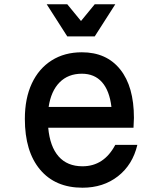

<svg xmlns="http://www.w3.org/2000/svg" viewBox="-20 -860 740 896"><path d="M621 -184Q599 -91 530.5 -37.5Q462 16 365 16Q238 16 167 -68.5Q96 -153 96 -305Q96 -401 128.5 -470.5Q161 -540 221 -578Q281 -616 362 -616Q477 -616 541 -536Q605 -456 605 -310Q605 -299 604 -287Q603 -275 603 -264H205Q213 -176 253.5 -130Q294 -84 365 -84Q465 -84 518 -184ZM362 -516Q298 -516 258 -475.5Q218 -435 207 -361H500Q491 -437 456 -476.5Q421 -516 362 -516ZM518 -840 422 -690H294L198 -840H294L358 -762L422 -840Z"/></svg>

Font: Martian Mono
Style: Regular
Weight: 400
Monospace: yes
Designer: Roman Shamin
Foundry: Evil Martians
Version: Version 1.000; ttfautohint (v1.8.4.7-5d5b)